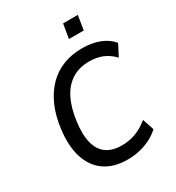

<svg xmlns="http://www.w3.org/2000/svg" viewBox="-212 -1028 1066 1165"><g transform="rotate(-30 320.5 -446.0)"><path d="M339 10Q243 10 180 -33.5Q117 -77 91 -159Q65 -241 80 -355Q91 -441 120.5 -507.5Q150 -574 195.5 -620.5Q241 -667 301.5 -690.5Q362 -714 435 -714Q501 -714 554.5 -693.5Q608 -673 641 -633L600 -553Q564 -590 523.5 -606.5Q483 -623 431 -623Q363 -623 312 -592Q261 -561 229 -499Q197 -437 185 -346Q173 -257 188.5 -198Q204 -139 245 -110.5Q286 -82 352 -82Q402 -82 447 -98.5Q492 -115 538 -152L565 -72Q536 -45 500 -27Q464 -9 423.5 0.5Q383 10 339 10ZM394 -802 411 -902H514L498 -802Z"/></g></svg>

Font: Nunito Sans 10pt SemiCondensed SemiBold
Style: Italic
Weight: 600
Width: 4
Italic angle: -9°
Designer: Vernon Adams
Foundry: Vernon Adams
Version: Version 3.101;gftools[0.9.27]